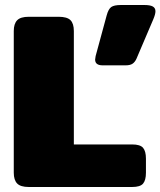

<svg xmlns="http://www.w3.org/2000/svg" viewBox="-20 -747 641 767"><path d="M360 -509Q360 -513 362 -523L406 -685Q413 -711 424.5 -719Q436 -727 463 -727H557Q580 -727 590.5 -721Q601 -715 601 -702Q601 -690 592 -669L525 -512Q519 -499 509.5 -492.5Q500 -486 482 -486H390Q360 -486 360 -509ZM35 -57V-623Q35 -652 48.5 -666Q62 -680 95 -680H214Q248 -680 261.5 -666.5Q275 -653 275 -623V-170H508Q540 -170 551.5 -156.5Q563 -143 563 -113V-57Q563 -27 551.5 -13.5Q540 0 508 0H95Q62 0 48.5 -14Q35 -28 35 -57Z"/></svg>

Font: Mitr
Style: Bold
Weight: 700
Designer: Thanarat Vachiruckul
Foundry: Cadson Demak
Version: Version 1.003